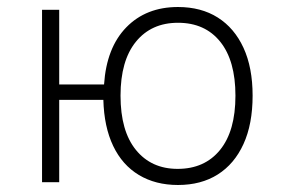

<svg xmlns="http://www.w3.org/2000/svg" viewBox="-20 -520 812 548"><path d="M488 8Q424 8 376.5 -20.5Q329 -49 303 -103.5Q277 -158 275 -235H149V0H100V-492H149V-279H277Q284 -384 340.5 -442Q397 -500 488 -500Q554 -500 601.5 -470Q649 -440 675 -383.5Q701 -327 701 -247Q701 -166 675 -109Q649 -52 601.5 -22Q554 8 488 8ZM487 -38Q564 -38 608 -92Q652 -146 652 -247Q652 -347 608.5 -401Q565 -455 488 -455Q412 -455 368 -401Q324 -347 324 -247Q324 -146 368 -92Q412 -38 487 -38Z"/></svg>

Font: Nunito Sans 7pt SemiCondensed ExtraLight
Style: Regular
Weight: 250
Width: 4
Designer: Vernon Adams
Foundry: Vernon Adams
Version: Version 3.101;gftools[0.9.27]